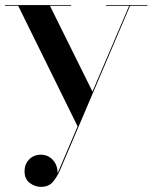

<svg xmlns="http://www.w3.org/2000/svg" viewBox="-23 -480 605 762"><path d="M205.8 207 285 21.5 49.2 -457H-3.2V-460H259.4V-457H175.2L344 -116.5L489.5 -457H397.8V-460H561.8V-457H493.1L214.8 196.4Q201.5 225.6 185.4 243.6Q169.2 261.6 139.2 261.6Q116 261.6 95.2 246.2Q74.4 230.8 74.4 199.2Q74.4 171.5 92.6 152.8Q110.9 134 139.4 134Q167 134 186.1 154Q205.2 174 205.8 207Z"/></svg>

Font: Bodoni* 72 Medium
Style: Regular
Weight: 500
Version: Version 1.002; ttfautohint (v0.97) -l 8 -r 50 -G 200 -x 14 -